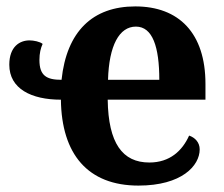

<svg xmlns="http://www.w3.org/2000/svg" viewBox="-20 -569 700 599"><path d="M412 10C547 10 603 -52 603 -103C603 -125 588 -140 570 -146C549 -99 510 -62 446 -62C362 -62 318 -122 316 -258H621V-307C621 -466 538 -549 402 -549C269 -549 188 -471 172 -320C125 -320 103 -333 103 -382C103 -403 107 -419 113 -432C105 -439 85 -443 72 -443C42 -443 9 -424 9 -367C9 -292 78 -258 170 -258C172 -88 254 10 412 10ZM477 -320H317C320 -427 352 -486 404 -486C456 -486 477 -423 477 -320Z"/></svg>

Font: Noto Serif SemiCondensed
Style: Bold
Weight: 700
Width: 4
Designer: Monotype Design Team
Foundry: Monotype Imaging Inc.
Version: Version 2.015